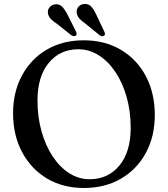

<svg xmlns="http://www.w3.org/2000/svg" viewBox="-20 -917 836 955"><path d="M396 -716.5Q502 -716.5 581.8 -669Q661.5 -621.5 705.8 -537.5Q750 -453.5 750 -345Q750 -239.5 706 -157.5Q662 -75.5 582.5 -28.8Q503 18 397 18Q292.5 18 213.2 -29.5Q134 -77 89.5 -161Q45 -245 45 -353.5Q45 -459 89 -541Q133 -623 212 -669.8Q291 -716.5 396 -716.5ZM630 -281Q630 -363 610 -434Q590 -505 554.2 -558.5Q518.5 -612 471.2 -642Q424 -672 369.5 -672Q278.5 -672 222.5 -604.2Q166.5 -536.5 166.5 -417.5Q166.5 -335 186.5 -263.8Q206.5 -192.5 242 -139Q277.5 -85.5 324.5 -55.5Q371.5 -25.5 425.5 -25.5Q517.5 -25.5 573.8 -93.5Q630 -161.5 630 -281ZM458.5 -845 498.5 -760.5Q505.5 -746.5 498.5 -740Q489 -733 476 -741.5L403.5 -800.5Q385.5 -812.5 374.5 -825.2Q363.5 -838 361.5 -854.5Q359.5 -870.5 370 -883Q380.5 -895.5 398 -897Q419.5 -899.5 433.2 -884.8Q447 -870 458.5 -845ZM315.5 -845 357.5 -761Q364.5 -746.5 358 -740.5Q349 -733.5 335 -741.5L262 -799.5Q244 -810.5 232.5 -822.8Q221 -835 218.5 -851.5Q216 -867.5 226 -880Q236 -892.5 253.5 -895.5Q275 -898 288.8 -884Q302.5 -870 315.5 -845Z"/></svg>

Font: Fraunces 9pt
Style: Regular
Weight: 400
Version: Version 1.000;[b76b70a41]